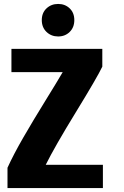

<svg xmlns="http://www.w3.org/2000/svg" viewBox="-20 -946 628 974"><path d="M502 8H18V-95Q49 -163 98 -248Q147 -333 209.5 -434Q272 -535 298 -580H38V-698H499V-608Q474 -555 365.5 -378Q257 -201 212 -110H502ZM333.5 -784Q310 -761 275 -761Q240 -761 216 -784Q192 -807 192 -844Q192 -881 216 -903.5Q240 -926 275 -926Q310 -926 333.5 -903.5Q357 -881 357 -844Q357 -807 333.5 -784Z"/></svg>

Font: Repo
Style: Bold
Weight: 700
Designer: Stefan Peev
Foundry: Context Ltd
Version: Version 001.000